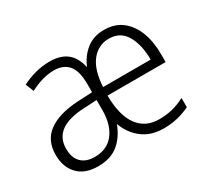

<svg xmlns="http://www.w3.org/2000/svg" viewBox="-114 -726 1000 919"><g transform="rotate(-30 386.5 -266.0)"><path d="M541 -542Q602 -542 642 -510Q682 -478 702 -423.5Q722 -369 721 -301V-261H400Q401 -151 442 -95Q483 -39 558 -39Q597 -39 630.5 -47Q664 -55 701 -74V-23Q667 -7 632 1.5Q597 10 556 10Q486 10 439 -26Q392 -62 371 -121Q348 -60 305.5 -25Q263 10 193 10Q121 10 82 -30.5Q43 -71 43 -139Q43 -219 100 -260.5Q157 -302 263 -308L344 -312V-357Q344 -430 316.5 -462Q289 -494 238 -494Q175 -494 105 -457L87 -502Q119 -519 159 -530Q199 -541 241 -541Q300 -541 335 -513.5Q370 -486 383 -428Q404 -479 444 -510.5Q484 -542 541 -542ZM541 -494Q482 -494 444.5 -446.5Q407 -399 402 -307H665Q665 -389 634.5 -441.5Q604 -494 541 -494ZM271 -265Q101 -257 101 -139Q101 -90 127 -63.5Q153 -37 201 -37Q269 -37 306 -83.5Q343 -130 344 -209V-269Z"/></g></svg>

Font: Noto Sans Gurmukhi UI SemiCondensed Light
Style: Regular
Weight: 300
Width: 4
Designer: Jelle Bosma - Monotype Design Team
Foundry: Monotype Imaging Inc.
Version: Version 2.004; ttfautohint (v1.8.4.7-5d5b)